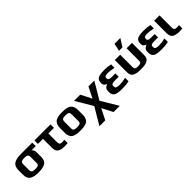

<svg xmlns="http://www.w3.org/2000/svg" viewBox="268 -2102 3702 3702"><g transform="rotate(-45 2118.5 -251.0)"><path d="M50 -172V-294Q50 -400 112 -442Q174 -484 296 -484H614V-389H500Q520 -371 531 -347Q542 -323 542 -299V-166Q542 -65 480 -27.5Q418 10 296 10Q172 10 111 -30Q50 -70 50 -172ZM396 -149V-313Q396 -353 375 -369Q354 -385 296 -385Q240 -385 218 -369Q196 -353 196 -313V-149Q196 -113 217 -97Q238 -81 296 -81Q337 -81 358 -87.5Q379 -94 387.5 -108Q396 -122 396 -149Z M812 -141V-389H674V-484H1111V-389H958V-166Q958 -131 964 -113.5Q970 -96 987 -88.5Q1004 -81 1039 -81Q1053 -81 1091 -86V5Q1044 10 1010 10Q911 10 861.5 -23.5Q812 -57 812 -141Z M1301 -5Q1265 -15 1243 -33.5Q1221 -52 1206 -86Q1191 -119 1191 -166V-309Q1191 -357 1206 -393Q1221 -429 1245 -449Q1266 -466 1300.5 -477.5Q1335 -489 1368 -492Q1406 -494 1437 -494Q1483 -494 1510.5 -491.5Q1538 -489 1571 -479Q1607 -468 1629.5 -449Q1652 -430 1668 -395Q1683 -359 1683 -309V-166Q1683 -121 1668.5 -87Q1654 -53 1631 -34Q1611 -17 1576.5 -6.5Q1542 4 1509 7Q1479 10 1437 10Q1392 10 1363 7Q1334 4 1301 -5ZM1537 -149V-332Q1537 -372 1516 -388Q1495 -404 1437 -404Q1379 -404 1358 -388Q1337 -372 1337 -332V-149Q1337 -122 1345.5 -108Q1354 -94 1375 -87.5Q1396 -81 1437 -81Q1478 -81 1499 -87.5Q1520 -94 1528.5 -108Q1537 -122 1537 -149Z M2140 208 2025 -14 1913 208H1754L1958 -137L1753 -484H1922L2035 -262L2147 -484H2306L2101 -139L2309 208Z M2349 -130V-153Q2349 -194 2370.5 -220.5Q2392 -247 2437 -263Q2407 -271 2386 -291Q2365 -311 2365 -346V-367Q2365 -416 2387.5 -443.5Q2410 -471 2458 -482.5Q2506 -494 2586 -494Q2680 -494 2756 -476L2755 -382Q2657 -404 2596 -404Q2552 -404 2528 -394Q2504 -384 2504 -356V-340Q2504 -317 2525 -306Q2546 -295 2582 -295H2691V-204H2582Q2536 -204 2513.5 -193.5Q2491 -183 2491 -156V-134Q2491 -103 2517 -91.5Q2543 -80 2595 -80Q2640 -80 2676.5 -85Q2713 -90 2763 -103V-8Q2718 2 2676.5 6Q2635 10 2576 10Q2492 10 2443.5 -2Q2395 -14 2372 -44Q2349 -74 2349 -130Z M2865 0ZM2865 -149V-484H3011V-149Q3011 -109 3029.5 -95Q3048 -81 3099 -81Q3150 -81 3168.5 -95Q3187 -109 3187 -149V-484H3333V-149Q3333 -99 3312.5 -67Q3292 -35 3241 -17.5Q3190 0 3099 0Q3008 0 2957 -17.5Q2906 -35 2885.5 -67Q2865 -99 2865 -149ZM3083 -710H3242L3143 -553H3049Z M3422 -130V-153Q3422 -194 3443.5 -220.5Q3465 -247 3510 -263Q3480 -271 3459 -291Q3438 -311 3438 -346V-367Q3438 -416 3460.5 -443.5Q3483 -471 3531 -482.5Q3579 -494 3659 -494Q3753 -494 3829 -476L3828 -382Q3730 -404 3669 -404Q3625 -404 3601 -394Q3577 -384 3577 -356V-340Q3577 -317 3598 -306Q3619 -295 3655 -295H3764V-204H3655Q3609 -204 3586.5 -193.5Q3564 -183 3564 -156V-134Q3564 -103 3590 -91.5Q3616 -80 3668 -80Q3713 -80 3749.5 -85Q3786 -90 3836 -103V-8Q3791 2 3749.5 6Q3708 10 3649 10Q3565 10 3516.5 -2Q3468 -14 3445 -44Q3422 -74 3422 -130Z M3938 -141V-484H4084V-166Q4084 -131 4090 -113.5Q4096 -96 4113 -88.5Q4130 -81 4165 -81Q4179 -81 4217 -86V5Q4170 10 4136 10Q4037 10 3987.5 -23.5Q3938 -57 3938 -141Z"/></g></svg>

Font: Play
Style: Bold
Weight: 700
Designer: Jonas Hecksher (Cyrillic expansion: Cyreal)
Foundry: Jonas Hecksher, Playtype, e-types AS
Version: Version 2.101; ttfautohint (v1.5.65-e2d9)